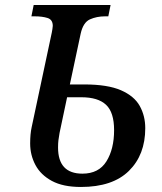

<svg xmlns="http://www.w3.org/2000/svg" viewBox="-20 -734 646 764"><path d="M302 10Q231 10 186.5 -14Q142 -38 121 -77.5Q100 -117 100 -163Q100 -201 106 -228L186 -604Q187 -610 188.5 -618Q190 -626 190 -631Q190 -656 169 -662.5Q148 -669 118 -669H105L114 -714H420L411 -669H398Q365 -669 338 -657Q311 -645 301 -600L258 -398H315Q408 -398 461 -375Q514 -352 536 -312.5Q558 -273 558 -224Q558 -118 493 -54Q428 10 302 10ZM308 -43Q373 -43 403.5 -92Q434 -141 434 -216Q434 -287 402 -317Q370 -347 304 -347H247L217 -205Q214 -188 212.5 -176Q211 -164 211 -147Q211 -43 308 -43Z"/></svg>

Font: Noto Serif Medium
Style: Italic
Weight: 500
Italic angle: -12°
Designer: Monotype Design Team
Foundry: Monotype Imaging Inc.
Version: Version 2.014; ttfautohint (v1.8.4.7-5d5b)